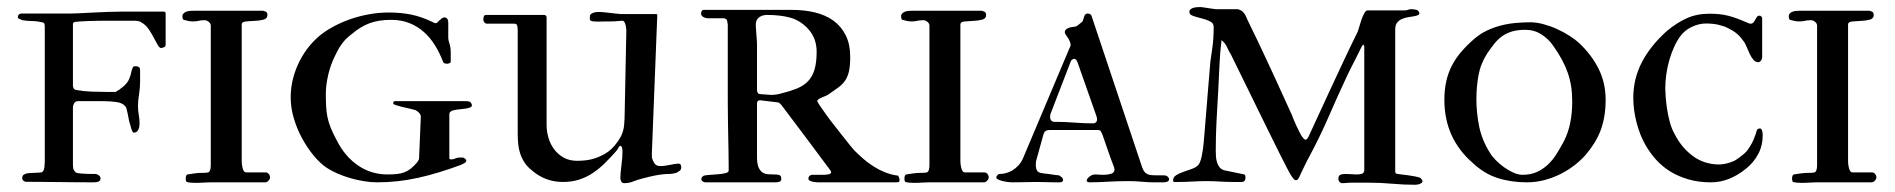

<svg xmlns="http://www.w3.org/2000/svg" viewBox="-20 -509 5289 536"><path d="M51.3 -1.5Q42 -4.4 42 -11.7Q42 -18.6 46.6 -21.5Q51.3 -24.4 57.1 -25.4Q61 -25.9 66.7 -26.1Q72.3 -26.4 77.9 -26.6Q83.5 -26.9 88.4 -27.1Q93.3 -27.3 95.7 -27.8Q99.1 -28.8 101.1 -32.5Q103 -36.1 103.8 -41Q104.5 -45.9 104.7 -51Q105 -56.2 105 -60.1V-432.6Q105 -439.5 104 -442.6Q103 -445.8 97.7 -446.8Q91.3 -448.2 84 -449.2Q76.7 -450.2 69.8 -450.2Q63 -450.2 56.2 -450.9Q49.3 -451.7 42.5 -452.6Q40 -453.6 34.9 -455.8Q29.8 -458 29.8 -460.4Q29.8 -470.2 39.1 -471.2H176.3Q182.1 -471.2 199.5 -471.9Q216.8 -472.7 238.3 -473.9Q259.8 -475.1 282.2 -475.8Q304.7 -476.6 320.8 -476.6H437Q442.4 -476.6 442.4 -471.2V-384.3Q442.4 -378.9 437.3 -377Q432.1 -375 429.7 -375Q425.3 -375 420.7 -382.8Q416 -390.6 410.4 -401.6Q404.8 -412.6 397.5 -424.1Q390.1 -435.5 380.4 -442.9Q371.6 -449.2 365.7 -450.2Q359.9 -451.2 354.5 -451.2H317.9H280.3Q265.1 -451.2 250.5 -450.9Q235.8 -450.7 223.4 -450.2Q210.9 -449.7 201.7 -449Q192.4 -448.2 189 -447.8Q183.6 -446.3 183.6 -441.9V-271Q183.6 -265.6 185.8 -262Q188 -258.3 192.9 -257.8Q213.9 -253.9 235.8 -253.2Q257.8 -252.4 277.3 -252.4H302.7Q313 -257.8 324.7 -267.8Q336.4 -277.8 340.8 -289.1Q343.3 -294.9 344.5 -299.3Q345.7 -303.7 346.4 -307.1Q347.2 -310.5 347.9 -313.5Q348.6 -316.4 350.1 -319.3Q352.1 -323.2 353.5 -323.7Q355 -324.2 359.4 -324.2Q361.8 -324.2 366.5 -322.5Q371.1 -320.8 371.1 -312.5V-282.2Q371.1 -263.7 368.2 -245.8Q365.2 -228 365.2 -212.9Q365.2 -200.7 367.4 -188.2Q369.6 -175.8 369.6 -164.6Q369.6 -161.6 369.1 -157.2Q368.7 -152.8 366.9 -148.7Q365.2 -144.5 362.1 -141.6Q358.9 -138.7 353.5 -138.7Q351.1 -138.7 349.4 -142.3Q347.7 -146 346.2 -150.6Q344.7 -155.3 343.8 -159.9Q342.8 -164.6 341.8 -166.5Q340.8 -168.5 339.6 -175.3Q338.4 -182.1 336.9 -189.7Q335.4 -197.3 333.7 -203.6Q332 -210 330.1 -211.9Q322.3 -221.7 305.4 -224.1Q288.6 -226.6 266.6 -226.6H197.3Q190.4 -226.6 187 -220.7Q183.6 -214.8 183.6 -209.5V-50.8Q183.6 -43.9 184.6 -38.6Q185.5 -33.2 191.4 -27.8Q192.9 -26.4 197.8 -25.6Q202.6 -24.9 209 -24.4Q215.3 -23.9 222.2 -23.7Q229 -23.4 234.4 -23.4H245.6Q250.5 -23.4 255.6 -19.8Q260.7 -16.1 260.7 -10.7Q260.7 -6.8 258.5 -4.6Q256.3 -2.4 253.2 -1.5Q250 -0.5 245.8 -0.2Q241.7 0 237.8 0Q217.3 0 194.3 -0.2Q171.4 -0.5 147.2 -0.7Q123 -1 98.6 -1.2Q74.2 -1.5 51.3 -1.5Z M654.8 -440.9V-58.1Q654.8 -55.7 655.3 -50.8Q655.8 -45.9 657 -40.8Q658.2 -35.6 660.6 -31.7Q663.1 -27.8 667.5 -27.8H721.2Q726.6 -27.8 730.2 -23.4Q733.9 -19 733.9 -13.7Q733.9 -9.3 729.5 -4.6Q725.1 0 720.7 0H567.4Q557.6 0 547.9 0.7Q538.1 1.5 526.4 1.5Q519.5 1.5 513.2 1Q506.8 0.5 501.5 -1Q498.5 -2.9 498.5 -10.3Q498.5 -20.5 503.4 -22Q515.6 -23.9 524.4 -25.1Q533.2 -26.4 543 -26.4Q550.8 -26.4 554 -26.6Q557.1 -26.9 561.5 -27.8Q568.4 -30.8 568.4 -48.3V-437.5Q568.4 -443.4 562.7 -448Q557.1 -452.6 551.8 -452.6Q540.5 -452.6 534.4 -450.9Q528.3 -449.2 518.6 -449.2Q512.2 -449.2 505.9 -450.4Q499.5 -451.7 493.2 -453.6Q489.7 -455.1 489.7 -459.5Q488.3 -465.8 491 -469.7Q493.7 -473.6 498.5 -475.8Q503.4 -478 509.5 -478.5Q515.6 -479 521 -479H696.8Q709.5 -479 712.9 -479Q716.3 -479 717.3 -478Q726.6 -476.6 726.6 -467.3Q726.6 -457 715.3 -454.1Q704.1 -451.2 690.7 -450.7Q677.2 -450.2 666 -449Q654.8 -447.8 654.8 -440.9Z M791.5 -237.3Q791.5 -264.2 798.1 -289.8Q804.7 -315.4 816.2 -338.1Q827.6 -360.8 843.3 -379.9Q858.9 -398.9 877 -413.1Q893.6 -425.8 914.6 -436.8Q935.5 -447.8 959.7 -456.1Q983.9 -464.4 1010.7 -469.2Q1037.6 -474.1 1065.4 -474.1Q1098.6 -474.1 1127.7 -468.3Q1156.7 -462.4 1187 -447.8Q1192.4 -444.3 1197.3 -444.3Q1201.7 -445.8 1205.6 -451.2L1213.9 -458Q1217.3 -460.4 1219.7 -460.4Q1231.4 -460.4 1231.4 -445.8V-403.8Q1231.4 -397 1234.1 -389.4Q1236.8 -381.8 1237.8 -373.5Q1238.3 -371.6 1238.3 -364.7V-355V-336.9Q1238.3 -334 1234.4 -332.5Q1230.5 -331.1 1228.5 -331.1Q1217.8 -331.1 1216.3 -337.9Q1207 -362.3 1193.8 -383.3Q1180.7 -404.3 1163.1 -419.9Q1145.5 -435.5 1122.8 -444.6Q1100.1 -453.6 1071.8 -453.6Q1036.6 -453.6 1011.5 -444.1Q986.3 -434.6 962.9 -414.6Q955.1 -408.7 949 -403.1Q942.9 -397.5 937.5 -390.6Q932.1 -383.8 927 -375.5Q921.9 -367.2 916.5 -355.5Q903.3 -330.1 896.5 -301Q889.6 -272 889.6 -246.6Q889.6 -228 890.4 -212.9Q891.1 -197.8 894 -182.9Q897 -168 903.3 -152.1Q909.7 -136.2 920.9 -115.7Q942.9 -72.3 979.5 -47.1Q1016.1 -22 1062 -22Q1076.7 -22 1087.9 -23.2Q1099.1 -24.4 1108.4 -27.8Q1117.7 -31.2 1126.2 -37.8Q1134.8 -44.4 1144.5 -55.7Q1145.5 -56.6 1147.7 -60.5Q1149.9 -64.5 1149.9 -66.9L1154.8 -183.1Q1154.8 -189 1149.9 -194.1Q1145 -199.2 1139.6 -201.7Q1135.3 -203.1 1124.3 -205.6Q1113.3 -208 1102.3 -210.7Q1091.3 -213.4 1083.5 -216.1Q1075.7 -218.8 1078.1 -221.2Q1078.1 -226.6 1081.5 -226.6H1279.8Q1292 -226.6 1294.7 -222.2Q1297.4 -217.8 1297.4 -215.3Q1297.4 -210.9 1292.2 -209Q1287.1 -207 1279.5 -205.8Q1272 -204.6 1263.4 -203.9Q1254.9 -203.1 1248.5 -201.7Q1234.4 -199.2 1234.4 -189.9V-67.4Q1234.4 -64 1240.2 -64Q1245.6 -64 1251.2 -66.7Q1256.8 -69.3 1264.6 -69.3H1270.5Q1274.4 -69.3 1276.4 -67.4Q1281.7 -63.5 1281.7 -61Q1281.7 -56.2 1276.6 -53.7Q1271.5 -51.3 1267.1 -48.8Q1235.4 -37.1 1205.8 -28.1Q1176.3 -19 1147.7 -12.7Q1119.1 -6.3 1090.8 -3.2Q1062.5 0 1033.2 0Q1015.1 0 995.8 -3.2Q976.6 -6.3 958 -11.7Q939.5 -17.1 922.6 -24.4Q905.8 -31.7 892.1 -40.5Q873.5 -53.2 855.7 -74.7Q837.9 -96.2 823.5 -122.6Q809.1 -148.9 800.3 -178.5Q791.5 -208 791.5 -237.3Z M1711.9 -11.7Q1711.9 -25.9 1714.8 -46.9Q1717.8 -67.9 1717.8 -87.9Q1717.8 -91.3 1716.6 -96.4Q1715.3 -101.6 1710.9 -101.6Q1709 -101.6 1706.3 -96.4Q1703.6 -91.3 1699.2 -85.9Q1683.6 -68.4 1668 -53Q1652.3 -37.6 1634.8 -25.9Q1617.2 -14.2 1596.7 -7.6Q1576.2 -1 1551.3 -1Q1502 -1 1464.4 -33.7Q1452.1 -43.5 1444.6 -54.9Q1437 -66.4 1432.6 -79.1Q1428.2 -91.8 1426.8 -106Q1425.3 -120.1 1425.3 -135.3V-423.3Q1425.3 -430.7 1424.1 -436.8Q1422.9 -442.9 1415.5 -442.9H1339.4Q1335 -442.9 1332 -446.8Q1329.1 -450.7 1329.1 -454.6Q1329.1 -456.5 1330.3 -461.9Q1331.5 -467.3 1336.9 -467.3H1498Q1505.9 -467.3 1505.9 -460.4V-160.6Q1505.9 -142.1 1511.2 -124Q1516.6 -106 1527.3 -91.8Q1538.1 -77.6 1554 -68.8Q1569.8 -60.1 1590.8 -60.1Q1615.2 -60.1 1632.8 -64.7Q1650.4 -69.3 1668.9 -79.6Q1689.5 -91.8 1705.1 -114.7Q1710.9 -123 1714.4 -130.4Q1717.8 -137.7 1719.7 -145Q1721.7 -152.3 1722.4 -160.6Q1723.1 -168.9 1723.6 -179.2L1728.5 -421.4Q1728.5 -422.9 1728.3 -427.5Q1728 -432.1 1726.8 -437.5Q1725.6 -442.9 1723.4 -447Q1721.2 -451.2 1716.8 -451.2Q1713.9 -451.2 1705.3 -450.2Q1696.8 -449.2 1685.5 -449.2Q1674.8 -449.2 1665.3 -449Q1655.8 -448.7 1650.4 -448.7Q1640.1 -448.7 1633.3 -449.7Q1626.5 -450.7 1626.5 -457Q1626.5 -460.4 1627 -464.4Q1627.4 -468.3 1630.9 -470.7Q1635.3 -473.6 1640.9 -474.6Q1646.5 -475.6 1651.9 -475.6Q1658.7 -475.6 1667.5 -474.6Q1676.3 -473.6 1685.3 -472.7Q1694.3 -471.7 1702.9 -470.7Q1711.4 -469.7 1717.8 -469.7H1811.5Q1814.9 -469.7 1814.9 -466.3L1799.8 -82V-75.2Q1799.8 -72.8 1799.8 -71.3Q1799.8 -69.8 1800.3 -67.4Q1802.7 -59.1 1807.6 -52.2Q1812.5 -45.4 1823.2 -45.4Q1829.6 -45.4 1836.9 -46.4Q1844.2 -47.4 1851.1 -48.8Q1857.9 -50.3 1864 -51.3Q1870.1 -52.2 1874 -52.2Q1879.4 -52.2 1880.6 -48.3Q1881.8 -44.4 1881.8 -41.5Q1881.8 -35.6 1877.7 -32.5Q1873.5 -29.3 1869.1 -26.9Q1858.4 -23.4 1849.6 -23.4Q1844.2 -23.4 1839.6 -23.2Q1835 -22.9 1826.7 -22Q1811 -20 1792.7 -15.6Q1774.4 -11.2 1759.8 -6.8Q1750 -2.9 1741.5 -0.2Q1732.9 2.4 1722.7 2.4Q1717.3 2.4 1714.6 -2Q1711.9 -6.3 1711.9 -11.7Z M2089.8 -439.5Q2089.8 -437.5 2090.3 -429.7Q2090.8 -421.9 2091.6 -413.1Q2092.3 -404.3 2092.8 -396.5Q2093.3 -388.7 2093.3 -386.7V-258.3Q2093.3 -249.5 2099.1 -246.6Q2100.1 -246.6 2104.5 -246.1Q2108.9 -245.6 2114 -245.4Q2119.1 -245.1 2124.3 -244.6Q2129.4 -244.1 2132.3 -244.1Q2148.9 -244.1 2163.6 -249Q2188 -254.9 2206.1 -262.5Q2224.1 -270 2236.1 -282.7Q2248 -295.4 2253.9 -314.9Q2259.8 -334.5 2259.8 -364.7Q2259.8 -404.8 2232.9 -431.6Q2212.4 -452.6 2185.1 -460Q2157.7 -467.3 2121.1 -467.3Q2107.9 -467.3 2098.9 -460.4Q2089.8 -453.6 2089.8 -439.5ZM2236.8 -10.7Q2236.8 -18.6 2246.1 -21H2282.7Q2287.1 -22 2291.5 -22.2Q2295.9 -22.5 2297.9 -24.4Q2300.3 -25.9 2300.3 -27.8Q2300.3 -29.8 2297.9 -33.7Q2264.2 -79.1 2230.2 -124.5Q2196.3 -169.9 2161.1 -216.3Q2159.2 -218.3 2156.5 -220.7Q2153.8 -223.1 2151.9 -223.1L2102.5 -229H2101.1Q2093.3 -229 2093.3 -219.7V-70.3Q2093.3 -51.3 2097.9 -41.3Q2102.5 -31.2 2109.4 -27.1Q2116.2 -22.9 2124.8 -22.5Q2133.3 -22 2140.6 -22Q2148.9 -22 2155 -20.5Q2161.1 -19 2161.1 -9.3Q2161.1 -3.4 2155.8 -1.7Q2150.4 0 2145 0H1949.7Q1945.3 0 1941.7 -2.4Q1938 -4.9 1938 -9.3Q1938 -14.6 1944.8 -18.6Q1949.7 -20 1961.2 -20.8Q1972.7 -21.5 1984.4 -22.5Q1996.1 -23.4 2005.1 -25.6Q2014.2 -27.8 2014.2 -32.7V-49.8Q2014.2 -72.8 2013.7 -91.8Q2013.2 -110.8 2012.9 -130.6Q2012.7 -150.4 2012.2 -172.9Q2011.7 -195.3 2011.7 -224.6V-379.9V-441.9Q2010.7 -443.8 2010.5 -448Q2010.3 -452.1 2008.3 -454.6Q2007.3 -455.6 2006.1 -456.1Q2004.9 -456.5 2003.9 -457Q2002.4 -457.5 2002 -458H1956.5Q1951.2 -458 1945.6 -460.4Q1939.9 -462.9 1938 -467.3Q1937.5 -467.8 1937.5 -468.8Q1937 -469.2 1937 -470.7Q1937 -473.6 1938.7 -477.5Q1940.4 -481.4 1944.8 -481.4H2191.4Q2225.1 -481.4 2254.6 -474.4Q2284.2 -467.3 2306.2 -451.7Q2328.1 -436 2340.8 -410.9Q2353.5 -385.7 2353.5 -349.6Q2353.5 -325.7 2350.1 -310.3Q2346.7 -294.9 2339.4 -284.2Q2332 -273.4 2320.8 -265.1Q2309.6 -256.8 2294.4 -246.6Q2291.5 -244.1 2285.9 -241.7Q2280.3 -239.3 2274.9 -237.1Q2269.5 -234.9 2265.6 -232.4Q2261.7 -230 2261.7 -227.1Q2261.7 -224.6 2268.8 -214.1Q2275.9 -203.6 2286.4 -189Q2296.9 -174.3 2309.8 -158Q2322.8 -141.6 2334.2 -127Q2345.7 -112.3 2354.2 -101.8Q2362.8 -91.3 2365.2 -88.9Q2378.4 -75.7 2391.8 -64.2Q2405.3 -52.7 2420.2 -43.5Q2435.1 -34.2 2451.7 -27.6Q2468.3 -21 2487.3 -18.6Q2491.2 -11.7 2491.2 -6.8Q2491.2 -2.4 2489.5 -1.2Q2487.8 0 2481 0H2294.4H2265.6Q2264.2 0 2259.5 -0.2Q2254.9 -0.5 2249.8 -1.5Q2244.6 -2.4 2240.7 -4.6Q2236.8 -6.8 2236.8 -10.7Z M2661.1 -440.9V-58.1Q2661.1 -55.7 2661.6 -50.8Q2662.1 -45.9 2663.3 -40.8Q2664.6 -35.6 2667 -31.7Q2669.4 -27.8 2673.8 -27.8H2727.5Q2732.9 -27.8 2736.6 -23.4Q2740.2 -19 2740.2 -13.7Q2740.2 -9.3 2735.8 -4.6Q2731.4 0 2727.1 0H2573.7Q2564 0 2554.2 0.7Q2544.4 1.5 2532.7 1.5Q2525.9 1.5 2519.5 1Q2513.2 0.5 2507.8 -1Q2504.9 -2.9 2504.9 -10.3Q2504.9 -20.5 2509.8 -22Q2522 -23.9 2530.8 -25.1Q2539.6 -26.4 2549.3 -26.4Q2557.1 -26.4 2560.3 -26.6Q2563.5 -26.9 2567.9 -27.8Q2574.7 -30.8 2574.7 -48.3V-437.5Q2574.7 -443.4 2569.1 -448Q2563.5 -452.6 2558.1 -452.6Q2546.9 -452.6 2540.8 -450.9Q2534.7 -449.2 2524.9 -449.2Q2518.6 -449.2 2512.2 -450.4Q2505.9 -451.7 2499.5 -453.6Q2496.1 -455.1 2496.1 -459.5Q2494.6 -465.8 2497.3 -469.7Q2500 -473.6 2504.9 -475.8Q2509.8 -478 2515.9 -478.5Q2522 -479 2527.3 -479H2703.1Q2715.8 -479 2719.2 -479Q2722.7 -479 2723.6 -478Q2732.9 -476.6 2732.9 -467.3Q2732.9 -457 2721.7 -454.1Q2710.4 -451.2 2697 -450.7Q2683.6 -450.2 2672.4 -449Q2661.1 -447.8 2661.1 -440.9Z M2761.2 -13.7Q2761.2 -15.6 2763.9 -19.5Q2766.6 -23.4 2772 -23.4Q2779.8 -23.4 2788.8 -25.9Q2797.9 -28.3 2806.4 -33.4Q2814.9 -38.6 2822.5 -46.6Q2830.1 -54.7 2835.4 -65.9L2964.8 -372.6Q2965.3 -373.5 2967 -377.2Q2968.8 -380.9 2968.8 -383.3Q2968.8 -388.7 2966.3 -394Q2963.9 -399.4 2960.7 -404.1Q2957.5 -408.7 2955.1 -412.4Q2952.6 -416 2952.6 -418.9Q2952.6 -423.8 2956.1 -426.8Q2959.5 -429.7 2964.1 -431.4Q2968.8 -433.1 2974.1 -433.6Q2979.5 -434.1 2983.4 -435.1Q2987.8 -437 2993.2 -441.7Q2998.5 -446.3 3002 -449.2Q3003.4 -451.7 3004.4 -455.6Q3005.4 -459.5 3006.6 -462.9Q3007.8 -466.3 3010 -468.8Q3012.2 -471.2 3016.1 -471.2Q3025.9 -471.2 3027.8 -462.9L3167.5 -44.9Q3170.4 -35.6 3174.1 -30.5Q3177.7 -25.4 3183.1 -22.9Q3188.5 -20.5 3195.1 -20Q3201.7 -19.5 3210.4 -19.5H3228Q3232.4 -19.5 3234.9 -18.6Q3237.3 -18.6 3240.5 -15.1Q3243.7 -11.7 3243.7 -9.3Q3243.7 -1.5 3234.9 -1Q3233.9 0 3228 0H3200.2Q3186 0 3167.5 -1.7Q3148.9 -3.4 3130.4 -3.4Q3100.1 -3.4 3071.8 -1.7Q3043.5 0 3021.5 0Q3019 0 3016.4 -1Q3013.7 -2 3013.7 -4.9Q3013.7 -7.8 3016.1 -10.7Q3018.6 -13.7 3022 -16.4Q3025.4 -19 3029.5 -20.5Q3033.7 -22 3037.1 -22Q3042 -22 3046.9 -21.5Q3051.8 -21 3057.6 -21Q3073.2 -21 3083 -24.4Q3091.3 -27.3 3091.3 -36.1Q3091.3 -37.1 3090.8 -38.6Q3090.3 -40 3089.8 -43Q3087.9 -47.4 3083.5 -59.3Q3079.1 -71.3 3074.2 -85.4Q3069.3 -99.6 3064.7 -112.8Q3060.1 -126 3057.6 -133.3Q3055.7 -137.7 3053.5 -141.8Q3051.3 -146 3045.9 -146H2908.7Q2896.5 -146 2893.1 -134.3L2873.5 -63.5Q2872.6 -60.1 2872.1 -57.6Q2871.6 -55.2 2871.6 -50.8Q2871.6 -43 2872.8 -38.3Q2874 -33.7 2876.7 -30.8Q2879.4 -27.8 2884 -26.6Q2888.7 -25.4 2896 -24.4Q2898.4 -24.4 2904.1 -23.7Q2909.7 -22.9 2916 -22Q2922.4 -21 2928 -20.3Q2933.6 -19.5 2936 -19.5Q2938.5 -18.6 2943.1 -14.9Q2947.8 -11.2 2947.8 -6.8Q2947.8 -4.4 2945.8 -2.2Q2943.8 0 2938.5 0H2923.3Q2915.5 0 2902.1 -0.5Q2888.7 -1 2875 -1Q2861.8 -1 2843.3 -0.5Q2824.7 0 2805.2 0Q2802.7 0 2795.4 -0.7Q2788.1 -1.5 2780.5 -3.2Q2772.9 -4.9 2767.1 -7.6Q2761.2 -10.3 2761.2 -13.7ZM2912.1 -189.5Q2911.6 -188.5 2911.6 -184.1V-181.6Q2911.6 -176.3 2914.8 -172.6Q2918 -168.9 2923.3 -168.9Q2953.1 -168.9 2979.7 -166.7Q3006.3 -164.6 3031.2 -164.6Q3036.6 -164.6 3039.6 -167.7Q3042.5 -170.9 3042.5 -173.8V-179.2Q3042.5 -180.2 3042 -181.2Q3041 -182.6 3040.5 -186L2988.3 -334.5Q2984.4 -344.7 2979 -344.7Q2976.6 -344.7 2973.6 -342.8Q2970.7 -340.8 2969.7 -338.9Z M3749 1Q3748 1 3745.1 1.2Q3742.2 1.5 3738.5 1.7Q3734.9 2 3731.9 2.2Q3729 2.4 3728 2.4Q3722.7 2.4 3719.5 -1.2Q3716.3 -4.9 3716.3 -10.3Q3716.3 -18.6 3721.9 -21Q3727.5 -23.4 3737.3 -23.4Q3744.1 -23.4 3752.4 -22.7Q3760.7 -22 3767.6 -22Q3775.9 -22 3782 -23.9Q3788.1 -25.9 3788.6 -33.7V-378.4Q3788.1 -384.3 3786.1 -384.3Q3783.2 -384.3 3774.4 -364.7Q3771 -357.4 3766.1 -348.1Q3761.2 -338.9 3756.6 -329.6Q3752 -320.3 3747.6 -311.8Q3743.2 -303.2 3740.7 -297.4Q3713.4 -239.3 3689 -182.9Q3664.6 -126.5 3634.3 -70.3Q3632.8 -67.9 3629.2 -60.8Q3625.5 -53.7 3621.6 -45.4Q3617.7 -37.1 3613.5 -28.6Q3609.4 -20 3606.9 -14.2Q3604 -8.8 3602.1 -7.3Q3600.1 -5.9 3597.7 -5.9Q3593.3 -5.9 3587.9 -14.2Q3585.4 -17.1 3582.3 -22.5Q3579.1 -27.8 3572.5 -40.5Q3565.9 -53.2 3554.7 -75.4Q3543.5 -97.7 3525.4 -134.5Q3507.3 -171.4 3480.7 -225.6Q3454.1 -279.8 3417 -355.5Q3410.2 -366.7 3405.3 -377.7Q3400.4 -388.7 3390.1 -397Q3385.7 -360.4 3384.3 -325.9Q3382.8 -291.5 3380.9 -255.9Q3378.4 -214.4 3376.2 -172.6Q3374 -130.9 3374 -89.4Q3374 -81.5 3374.5 -72.8Q3375 -64 3377.4 -56.2Q3379.9 -48.3 3384.5 -42.2Q3389.2 -36.1 3397.5 -33.7L3453.6 -22Q3456.1 -21 3456.5 -17.8Q3457 -14.6 3457 -12.7Q3457 -2 3447.3 -1H3422.9Q3403.3 -1 3385.3 -2.2Q3367.2 -3.4 3348.6 -3.4Q3328.6 -3.4 3309.3 -2.2Q3290 -1 3270 -1H3257.3Q3254.9 -2 3254.9 -5.9Q3254.9 -14.6 3263.7 -20Q3272.5 -25.4 3284.4 -29.5Q3296.4 -33.7 3308.1 -37.8Q3319.8 -42 3325.7 -48.8Q3331.1 -55.7 3334.7 -72.8Q3338.4 -89.8 3340.3 -110.8Q3341.3 -122.6 3342.8 -140.1Q3344.2 -157.7 3346.4 -184.6Q3348.6 -211.4 3351.6 -248.5Q3354.5 -285.6 3358.9 -336.4Q3360.8 -350.6 3364.5 -375.7Q3368.2 -400.9 3368.2 -434.1Q3368.2 -444.3 3357.7 -449.5Q3347.2 -454.6 3334.2 -457.8Q3321.3 -460.9 3310.8 -464.6Q3300.3 -468.3 3300.3 -475.6Q3300.3 -480.5 3304 -483.4Q3307.6 -486.3 3312.7 -487.5Q3317.9 -488.8 3323.2 -489Q3328.6 -489.3 3332.5 -489.3Q3334 -489.3 3340.1 -488.3Q3346.2 -487.3 3353.3 -486.3Q3360.4 -485.4 3366.5 -484.4Q3372.6 -483.4 3374 -483.4H3435.1Q3444.8 -481 3450 -475.8Q3455.1 -470.7 3458.5 -462.9Q3460.4 -458 3463.1 -452.4Q3465.8 -446.8 3469.5 -439.2Q3473.1 -431.6 3478.3 -420.9Q3483.4 -410.2 3490.7 -395.5Q3502.4 -371.1 3514.6 -344.7Q3526.9 -318.4 3539.1 -292Q3551.3 -265.6 3563 -239.5Q3574.7 -213.4 3585.9 -189.5Q3586.9 -187 3590.3 -178.2Q3593.8 -169.4 3598.6 -158.9Q3603.5 -148.4 3608.6 -138.4Q3613.8 -128.4 3618.2 -123.5Q3621.6 -119.1 3625 -119.1Q3627.9 -119.1 3631.8 -125Q3640.1 -143.1 3651.1 -166.7Q3662.1 -190.4 3674.3 -217Q3686.5 -243.7 3699.5 -271.5Q3712.4 -299.3 3724.9 -325.9Q3737.3 -352.5 3748.8 -376.5Q3760.3 -400.4 3769.5 -418.9Q3771.5 -422.9 3774.2 -432.9Q3776.9 -442.9 3780.5 -453.4Q3784.2 -463.9 3788.6 -471.9Q3793 -480 3797.9 -480H3902.8Q3906.2 -480 3910.9 -481.7Q3915.5 -483.4 3918 -483.4Q3923.8 -483.4 3931.6 -482.2Q3939.5 -481 3941.9 -474.1Q3943.4 -469.2 3939 -467Q3934.6 -464.8 3927.2 -463.6Q3919.9 -462.4 3910.9 -460.9Q3901.9 -459.5 3893.8 -456.1Q3885.7 -452.6 3880.4 -445.8Q3875 -439 3875 -427.2V-31.2Q3875 -25.9 3877.4 -24.4Q3883.3 -22.9 3892.1 -22Q3900.9 -21 3910.2 -19.8Q3919.4 -18.6 3928.7 -16.8Q3938 -15.1 3944.8 -12.7Q3947.3 -10.7 3949.2 -8.1Q3951.2 -5.4 3951.2 -3.4Q3951.2 -0.5 3948.7 1.5Q3946.3 3.4 3943.1 4.6Q3939.9 5.9 3936.3 6.3Q3932.6 6.8 3930.7 6.8Q3898.4 6.8 3866.5 3.9Q3834.5 1 3802.2 1Z M4012.2 -230Q4012.2 -258.8 4017.6 -282.5Q4022.9 -306.2 4033.7 -326.7Q4044.4 -347.2 4060.3 -365.5Q4076.2 -383.8 4096.7 -401.4Q4112.8 -415 4131.3 -423.8Q4149.9 -432.6 4169.7 -437.7Q4189.5 -442.9 4210.4 -444.8Q4231.4 -446.8 4252 -446.8Q4269.5 -446.8 4289.3 -441.4Q4309.1 -436 4327.6 -427.5Q4346.2 -418.9 4361.8 -408.9Q4377.4 -398.9 4387.7 -389.6Q4423.3 -356 4442.9 -316.7Q4462.4 -277.3 4462.4 -230.5Q4462.4 -205.1 4458.7 -183.8Q4455.1 -162.6 4448 -144Q4440.9 -125.5 4430.4 -108.9Q4419.9 -92.3 4406.2 -76.2Q4393.6 -62 4376.2 -48.3Q4358.9 -34.7 4337.9 -23.9Q4316.9 -13.2 4292.7 -6.6Q4268.6 0 4242.7 0Q4198.2 0 4160.9 -12Q4123.5 -23.9 4091.3 -54.2Q4012.2 -123 4012.2 -230ZM4238.3 -425.8Q4216.3 -425.8 4200.9 -421.1Q4185.5 -416.5 4173.6 -408Q4161.6 -399.4 4151.9 -387.2Q4142.1 -375 4131.8 -359.9Q4113.3 -331.1 4107.4 -298.6Q4101.6 -266.1 4101.6 -232.9Q4101.6 -194.8 4109.1 -157Q4116.7 -119.1 4138.7 -83.5Q4144.5 -73.2 4155.3 -62.3Q4166 -51.3 4178.7 -42.2Q4191.4 -33.2 4204.8 -27.1Q4218.3 -21 4230 -21Q4252.9 -21 4270.3 -28.8Q4287.6 -36.6 4301.3 -49.6Q4314.9 -62.5 4325.4 -79.3Q4335.9 -96.2 4345.7 -114.3Q4357.9 -138.2 4363.5 -165.8Q4369.1 -193.4 4369.1 -225.6Q4369.1 -248.5 4366 -268.6Q4362.8 -288.6 4356.2 -307.1Q4349.6 -325.7 4339.8 -343.5Q4330.1 -361.3 4316.9 -379.9Q4303.7 -399.9 4283.4 -412.8Q4263.2 -425.8 4238.3 -425.8Z M4899.4 -458V-350.6Q4899.4 -344.7 4896.2 -340.1Q4893.1 -335.4 4887.7 -335.4Q4880.4 -335.4 4874.8 -342.3Q4869.1 -349.1 4864.7 -358.2Q4860.4 -367.2 4856.7 -376.5Q4853 -385.7 4849.6 -391.1Q4844.2 -398.4 4839.6 -404.1Q4835 -409.7 4829.6 -414.3Q4824.2 -418.9 4817.9 -422.9Q4811.5 -426.8 4803.7 -430.7Q4792 -436.5 4777.1 -439.9Q4762.2 -443.4 4742.2 -443.4Q4722.7 -443.4 4702.6 -433.8Q4682.6 -424.3 4670.4 -407.2Q4661.1 -394.5 4653.6 -377.9Q4646 -361.3 4640.4 -342Q4634.8 -322.8 4631.8 -302Q4628.9 -281.2 4628.9 -261.2Q4628.9 -255.4 4629.9 -240.5Q4630.9 -225.6 4633.5 -207Q4636.2 -188.5 4641.4 -168.9Q4646.5 -149.4 4655.3 -134.3Q4673.8 -97.7 4704.8 -74.2Q4735.8 -50.8 4776.9 -49.8Q4789.1 -49.8 4800.5 -52.7Q4812 -55.7 4821.8 -60.1Q4823.7 -61 4828.1 -64Q4832.5 -66.9 4837.4 -70.6Q4842.3 -74.2 4846.9 -78.1Q4851.6 -82 4854 -84.5Q4860.4 -91.8 4865.7 -100.6Q4871.1 -109.4 4874.8 -117.9Q4878.4 -126.5 4880.9 -133.5Q4883.3 -140.6 4884.3 -144.5Q4885.7 -150.4 4893.6 -150.4Q4896 -150.4 4897.5 -147.9Q4898.9 -145.5 4899.7 -142.3Q4900.4 -139.2 4900.6 -136.2Q4900.9 -133.3 4900.9 -131.8Q4900.9 -102.1 4887.9 -78.1Q4875 -54.2 4853 -37.1Q4832 -20 4807.6 -10Q4783.2 0 4755.9 0Q4722.2 0 4694.1 -8.1Q4666 -16.1 4643.3 -30Q4620.6 -43.9 4603.3 -63.2Q4585.9 -82.5 4573.2 -105Q4557.6 -132.3 4548.6 -167.5Q4539.6 -202.6 4539.6 -235.8Q4539.6 -289.1 4563.5 -335.2Q4587.4 -381.3 4633.3 -422.4Q4660.6 -445.3 4688.7 -458Q4716.8 -470.7 4752.4 -470.7Q4766.6 -470.7 4779.1 -469.5Q4791.5 -468.3 4804.4 -465.1Q4817.4 -461.9 4831.5 -456.5Q4845.7 -451.2 4863.3 -443.4Q4863.8 -442.9 4866.2 -442.9Q4872.1 -442.9 4875 -446.3Q4877.9 -449.7 4880.1 -454.1Q4882.3 -458.5 4884.8 -461.9Q4887.2 -465.3 4892.6 -465.3Q4894.5 -465.3 4897 -462.9Q4899.4 -460.4 4899.4 -458Z M5139.2 -440.9V-58.1Q5139.2 -55.7 5139.6 -50.8Q5140.1 -45.9 5141.4 -40.8Q5142.6 -35.6 5145 -31.7Q5147.5 -27.8 5151.9 -27.8H5205.6Q5210.9 -27.8 5214.6 -23.4Q5218.3 -19 5218.3 -13.7Q5218.3 -9.3 5213.9 -4.6Q5209.5 0 5205.1 0H5051.8Q5042 0 5032.2 0.7Q5022.5 1.5 5010.7 1.5Q5003.9 1.5 4997.6 1Q4991.2 0.5 4985.8 -1Q4982.9 -2.9 4982.9 -10.3Q4982.9 -20.5 4987.8 -22Q5000 -23.9 5008.8 -25.1Q5017.6 -26.4 5027.3 -26.4Q5035.2 -26.4 5038.3 -26.6Q5041.5 -26.9 5045.9 -27.8Q5052.7 -30.8 5052.7 -48.3V-437.5Q5052.7 -443.4 5047.1 -448Q5041.5 -452.6 5036.1 -452.6Q5024.9 -452.6 5018.8 -450.9Q5012.7 -449.2 5002.9 -449.2Q4996.6 -449.2 4990.2 -450.4Q4983.9 -451.7 4977.5 -453.6Q4974.1 -455.1 4974.1 -459.5Q4972.7 -465.8 4975.3 -469.7Q4978 -473.6 4982.9 -475.8Q4987.8 -478 4993.9 -478.5Q5000 -479 5005.4 -479H5181.2Q5193.8 -479 5197.3 -479Q5200.7 -479 5201.7 -478Q5210.9 -476.6 5210.9 -467.3Q5210.9 -457 5199.7 -454.1Q5188.5 -451.2 5175 -450.7Q5161.6 -450.2 5150.4 -449Q5139.2 -447.8 5139.2 -440.9Z"/></svg>

Font: IM FELL French Canon SC
Style: Regular
Weight: 400
Designer: Igino Marini
Foundry: Igino Marini
Version: 3.00